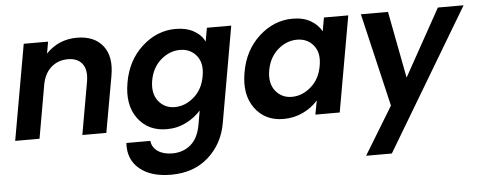

<svg xmlns="http://www.w3.org/2000/svg" viewBox="-53 -699 2769 1108"><g transform="rotate(-5 1331.5 -145.0)"><path d="M406 0 460 -306Q471 -372 444 -407.5Q417 -443 361 -443Q305 -443 265.5 -409.5Q226 -376 213 -313L158 0H17L115 -554H256L244 -486Q317 -562 423 -562Q523 -562 573 -499.5Q623 -437 603 -325L545 0Z M692 -279Q714 -406 800.5 -484.5Q887 -563 995 -563Q1057 -563 1100.5 -538.5Q1144 -514 1162 -475L1176 -554H1317L1219 4Q1198 122 1113 197.5Q1028 273 897 273Q780 273 714.5 218Q649 163 655 68H794Q798 106 830.5 128.5Q863 151 915 151Q977 151 1020.5 114.5Q1064 78 1078 4L1093 -82Q1059 -43 1007.5 -17Q956 9 895 9Q787 9 728 -71Q669 -151 692 -279ZM1127 -277Q1141 -352 1105.5 -396Q1070 -440 1010 -440Q950 -440 899.5 -397Q849 -354 835 -279Q822 -204 857.5 -159Q893 -114 952 -114Q1012 -114 1063 -158Q1114 -202 1127 -277Z M1370 -279Q1392 -406 1478.5 -484.5Q1565 -563 1673 -563Q1735 -563 1777.5 -538Q1820 -513 1840 -475L1854 -554H1995L1897 0H1756L1771 -81Q1738 -42 1685.5 -16.5Q1633 9 1571 9Q1464 9 1405.5 -71.5Q1347 -152 1370 -279ZM1805 -277Q1819 -352 1783.5 -396Q1748 -440 1688 -440Q1628 -440 1577.5 -397Q1527 -354 1513 -279Q1500 -204 1535.5 -159Q1571 -114 1630 -114Q1690 -114 1741 -158Q1792 -202 1805 -277Z M2195 -14 2068 -554H2225L2299 -167L2514 -554H2663L2176 262H2027Z"/></g></svg>

Font: Poppins SemiBold
Style: Italic
Weight: 600
Italic angle: -10°
Designer: Ninad Kale (Devanagari), Jonny Pinhorn (Latin)
Foundry: Indian Type Foundry
Version: Version 3.200;PS 1.000;hotconv 16.6.54;makeotf.lib2.5.65590